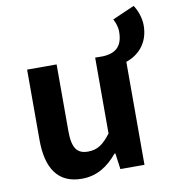

<svg xmlns="http://www.w3.org/2000/svg" viewBox="-87 -853 847 942"><g transform="rotate(-10 337.0 -381.5)"><path d="M532 -729C541 -713 550 -689 550 -665C550 -581 502 -564 457 -560H412V-182C374 -132 344 -112 298 -112C244 -112 220 -142 220 -229V-560H73V-210C73 -70 125 14 245 14C322 14 376 -23 424 -80H428L439 0H559V-513C621 -534 674 -586 674 -675C674 -714 658 -754 642 -777Z"/></g></svg>

Font: Source Han Sans Old Style Bold
Style: Regular
Weight: 700
Designer: Ryoko NISHIZUKA (kana & ideographs); Paul D. Hunt (Latin, Greek & Cyrillic); Wenlong ZHANG (bopomofo); Sandoll Communica
Foundry: Adobe Systems Incorporated
Version: Version 1.004;PS 1.004;hotconv 1.0.81;makeotf.lib2.5.63406